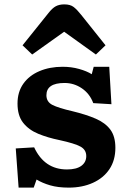

<svg xmlns="http://www.w3.org/2000/svg" viewBox="-20 -843 589 877"><path d="M65 14 52 -165 136 -170Q183 -69 286 -69Q329 -69 351.5 -85.5Q374 -102 374 -130Q374 -159 347.5 -173.5Q321 -188 252 -203Q198 -214 154.5 -232Q111 -250 85.5 -282.5Q60 -315 60 -370Q60 -423 86.5 -460.5Q113 -498 160 -518Q207 -538 266 -538Q306 -538 341.5 -528Q377 -518 399 -504L408 -538H479L489 -367L406 -372Q390 -415 354 -439.5Q318 -464 275 -464Q192 -464 192 -408Q192 -378 219 -364Q246 -350 311 -335Q373 -320 417 -301Q461 -282 484 -251Q507 -220 507 -168Q507 -111 480 -70.5Q453 -30 404.5 -8Q356 14 294 14Q245 14 209 3.5Q173 -7 147 -23L134 14ZM127 -594 83 -636 201 -783Q219 -806 235 -814.5Q251 -823 274 -823Q301 -823 316.5 -811Q332 -799 351 -775L462 -636L418 -594L273 -698Z"/></svg>

Font: Literata 7pt
Style: Bold
Weight: 700
Designer: Latin by Veronika Burian and Jose Scaglione. Greek by Irene Vlachou. Cyrillic by Vera Evstafieva.
Foundry: TypeTogether
Version: Version 3.002